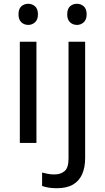

<svg xmlns="http://www.w3.org/2000/svg" viewBox="-20 -823 556 1017"><path d="M173 -602V-66H85V-602ZM130 -803Q150 -803 165.5 -789.5Q181 -776 181 -747Q181 -719 165.5 -705Q150 -691 130 -691Q108 -691 93 -705Q78 -719 78 -747Q78 -776 93 -789.5Q108 -803 130 -803ZM280 174Q255 174 236 170.5Q217 167 203 162V91Q218 95 234 98Q250 101 269 101Q301 101 322 83.5Q343 66 343 17V-602H431V14Q431 64 415 100Q399 136 366 155Q333 174 280 174ZM336 -747Q336 -776 351 -789.5Q366 -803 388 -803Q408 -803 423.5 -789.5Q439 -776 439 -747Q439 -719 423.5 -705Q408 -691 388 -691Q366 -691 351 -705Q336 -719 336 -747Z"/></svg>

Font: Noto Sans Malayalam UI
Style: Regular
Weight: 400
Designer: Jelle Bosma - Monotype Design Team
Foundry: Monotype Imaging Inc.
Version: Version 2.104